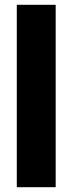

<svg xmlns="http://www.w3.org/2000/svg" viewBox="-20 -780 303 800"><path d="M212 0V-760H50V0Z"/></svg>

Font: Noto Sans Ethiopic ExtraCondensed Black
Style: Regular
Weight: 900
Width: 2
Designer: Monotype Design Team
Foundry: Monotype Imaging Inc.
Version: Version 2.102